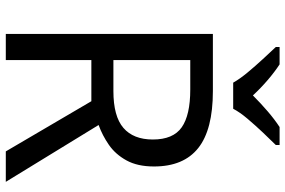

<svg xmlns="http://www.w3.org/2000/svg" viewBox="-181 -803 984 662"><g transform="rotate(90 311.0 -472.0)"><path d="M294 -714Q427 -714 490.5 -663.5Q554 -613 554 -511Q554 -454 533 -416Q512 -378 479.5 -355.5Q447 -333 411 -320L607 0H502L329 -295H187V0H97V-714ZM289 -636H187V-371H294Q381 -371 421 -405.5Q461 -440 461 -507Q461 -577 419 -606.5Q377 -636 289 -636ZM265 -784Q252 -807 230 -833.5Q208 -860 184 -886Q160 -912 142 -931V-944H202Q228 -927 256 -903Q284 -879 309 -852Q336 -879 364 -903Q392 -927 418 -944H480V-931Q461 -912 436.5 -886Q412 -860 389.5 -833.5Q367 -807 355 -784Z"/></g></svg>

Font: Noto Sans Lao
Style: Regular
Weight: 400
Designer: Monotype Design Team
Foundry: Monotype Imaging Inc.
Version: Version 2.003; ttfautohint (v1.8.4.7-5d5b)